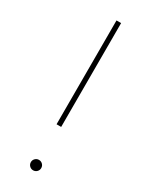

<svg xmlns="http://www.w3.org/2000/svg" viewBox="-193 -771 647 819"><g transform="rotate(30 130.5 -361.0)"><path d="M119.3 -727.3H142V-215.9H119.3ZM105.1 -21.3Q105.1 -32 112.6 -39.4Q120 -46.9 130.7 -46.9Q141.3 -46.9 148.8 -39.4Q156.2 -32 156.2 -21.3Q156.2 -10.7 148.8 -3.2Q141.3 4.3 130.7 4.3Q120 4.3 112.6 -3.2Q105.1 -10.7 105.1 -21.3Z"/></g></svg>

Font: Inter P Thin
Style: Regular
Weight: 100
Designer: Rasmus Andersson
Foundry: rsms
Version: Version 3.018;git-588b23468